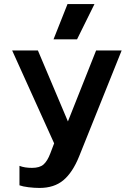

<svg xmlns="http://www.w3.org/2000/svg" viewBox="-20 -729 640 947"><path d="M313 -709H446L360 -535H244ZM76 185V89Q101 99 138 99Q176 99 195 82Q214 65 228 28L247 -22L40 -480H167L315 -130L454 -480H580L370 43Q338 122 292.5 160Q247 198 175 198Q149 198 120.5 194.5Q92 191 76 185Z"/></svg>

Font: Prompt Medium
Style: Regular
Weight: 500
Designer: Katatrad Team
Foundry: CadsonDemak
Version: Version 1.001